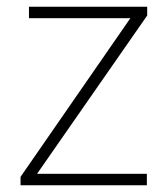

<svg xmlns="http://www.w3.org/2000/svg" viewBox="-20 -550 499 570"><path d="M416 0H41V-25L367 -496H66V-530H417V-504L90 -34H416Z"/></svg>

Font: Noto Sans Hebrew ExtraLight
Style: Regular
Weight: 250
Designer: Monotype Design Team
Foundry: Monotype Imaging Inc.
Version: Version 2.003